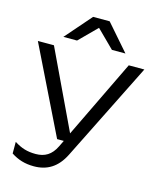

<svg xmlns="http://www.w3.org/2000/svg" viewBox="-138 -889 970 1165"><g transform="rotate(15 347.0 -306.5)"><path d="M187 178C269 178 332 141 375 55L683 -563H585L348 -72L115 -563H14L281 -18H323L304 21C276 79 235 103 178 103C125 103 87 91 43 63V136C86 164 130 178 187 178ZM157 -627H243L352 -736L462 -627H547L404 -791H300Z"/></g></svg>

Font: Bounded Light
Style: Regular
Weight: 300
Designer: Vlad Churkin
Version: Version 3.0